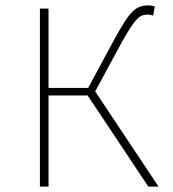

<svg xmlns="http://www.w3.org/2000/svg" viewBox="-20 -692 640 712"><path d="M128 0V-660H160V-366H307L404 -546Q426 -586 442 -611Q458 -636 472 -649.5Q486 -663 500 -667.5Q514 -672 532 -672Q538 -672 543.5 -671Q549 -670 554 -668L548 -634Q543 -636 538 -637Q533 -638 528 -638Q517 -638 508 -635Q499 -632 488.5 -621.5Q478 -611 464.5 -590.5Q451 -570 432 -536L333 -353L568 0H530L305 -338H160V0Z"/></svg>

Font: Source Code Pro ExtraLight
Style: Regular
Weight: 200
Monospace: yes
Designer: Paul D. Hunt, Teo Tuominen
Foundry: Adobe Systems Incorporated
Version: Version 2.030;PS 1.000;hotconv 16.6.51;makeotf.lib2.5.65220